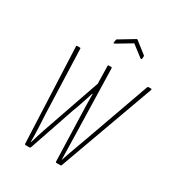

<svg xmlns="http://www.w3.org/2000/svg" viewBox="-156 -728 754 823"><g transform="rotate(30 221.5 -316.0)"><path d="M95 0Q90 0 90 -6L70 -474Q70 -479 73 -479H86Q89 -479 90 -478Q91 -477 91 -473L102 -160Q104 -126 105.5 -92Q107 -58 107 -24H109Q119 -59 130 -91.5Q141 -124 153 -158L231 -383L229 -469Q229 -474 233 -474H244Q249 -474 249 -470L257 -159Q258 -125 258.5 -91.5Q259 -58 260 -24H261Q272 -58 284.5 -91.5Q297 -125 309 -159L421 -473Q423 -479 427 -479H439Q444 -479 442 -473L272 -4Q271 0 268 0H248Q243 0 243 -5L236 -230Q235 -255 234.5 -282Q234 -309 234 -334H232Q224 -309 215 -282Q206 -255 196 -229L120 -6Q118 0 114 0ZM208 -568Q205 -567 203 -567Q201 -567 202 -570L204 -583Q205 -587 206 -588Q207 -589 210 -590L278 -631Q281 -634 285 -631L340 -588Q344 -585 343 -580L342 -571Q341 -566 336 -568L280 -611Z"/></g></svg>

Font: Sofia Sans Extra Condensed Thin
Style: Italic
Weight: 250
Italic angle: -9°
Version: Version 4.100